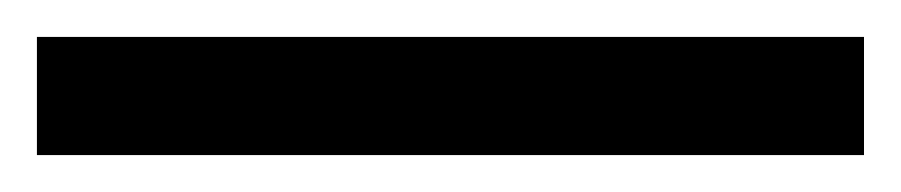

<svg xmlns="http://www.w3.org/2000/svg" viewBox="-22 70 488 104"><path d="M446 154H-2V90H446Z"/></svg>

Font: Noto Sans Tai Viet
Style: Regular
Weight: 400
Designer: Monotype Design Team
Foundry: Monotype Imaging Inc.
Version: Version 2.003; ttfautohint (v1.8.4.7-5d5b)